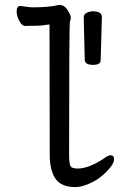

<svg xmlns="http://www.w3.org/2000/svg" viewBox="-20 -740 540 784"><path d="M287.1 23.9Q231 23.9 207 -9.5Q183.1 -43 183.1 -109.9L182.1 -640.1Q148.9 -634.8 123.5 -634.8Q98.1 -634.8 85 -633.8Q68.8 -633.8 58.3 -655.3Q47.9 -676.8 47.9 -692.9Q47.9 -715.8 63 -715.8Q101.1 -710 111.8 -710Q182.1 -710 222.2 -720.2Q246.1 -720.2 261.2 -689.9Q269 -678.2 269 -668Q269 -658.2 265.6 -651.6Q262.2 -645 262.2 -107.9Q262.2 -70.8 268.1 -61.3Q273.9 -51.8 296.9 -51.8Q341.8 -51.8 402.8 -91.8Q420.9 -106 432.1 -106Q445.8 -106 445.8 -88.9Q445.8 -77.1 432.4 -59.1Q418.9 -41 396.5 -22Q374 -2.9 343 10.5Q312 23.9 287.1 23.9ZM359.9 -475.1Q329.1 -475.1 326.2 -493.2L321.8 -669.9Q321.8 -682.1 334.5 -688Q347.2 -693.8 358.9 -693.8Q396 -693.8 396 -670.9L391.1 -494.1Q391.1 -475.1 359.9 -475.1Z"/></svg>

Font: LXGW WenKai Mono GB Screen
Style: Regular
Weight: 400
Monospace: yes
Designer: LXGW / Fontworks Inc.
Foundry: LXGW / Fontworks Inc.
Version: Version 1.510;January 18,2025